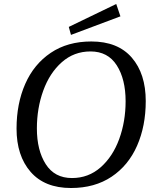

<svg xmlns="http://www.w3.org/2000/svg" viewBox="-20 -928 790 963"><path d="M63 -283Q63 -408 106.5 -507Q150 -606 234.5 -663Q319 -720 438 -720Q571 -720 641 -639Q711 -558 711 -421Q711 -296 667.5 -197Q624 -98 539.5 -41.5Q455 15 336 15Q204 15 133.5 -66Q63 -147 63 -283ZM610 -420Q610 -531 565.5 -600.5Q521 -670 434 -670Q351 -670 290 -616Q229 -562 197 -473.5Q165 -385 165 -284Q165 -174 209.5 -104.5Q254 -35 341 -35Q424 -35 485 -89Q546 -143 578 -231Q610 -319 610 -420ZM325 -793 563 -908 584 -846 336 -753Z"/></svg>

Font: Andada Pro
Style: Italic
Weight: 400
Italic angle: -7°
Designer: Carolina Giovagnoli
Foundry: Huerta Tipografica
Version: Version 3.005; ttfautohint (v1.8.4)